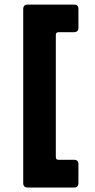

<svg xmlns="http://www.w3.org/2000/svg" viewBox="-20 -716 421 852"><path d="M83 96V-675.3Q83 -695.7 102.3 -695.7H307.3Q328 -695.7 328 -677.3V-592.3Q328 -573 306.3 -573H239.7Q227.7 -573 227.7 -561.3V-19.7Q227.7 -7 238.3 -7H308Q328 -7 328 11.7V95.4Q328 116.3 308 116.3H103Q83 116.3 83 96Z"/></svg>

Font: Vivano Light
Style: Regular
Weight: 300
Designer: Joe Prince, Josias Burgherr
Version: Version 2.064;September 19, 2022;FontCreator 14.0.0.2877 64-